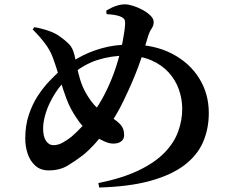

<svg xmlns="http://www.w3.org/2000/svg" viewBox="-20 -808 1040 864"><path d="M422.6 15.9Q532.2 -6.5 604.9 -41.7Q677.6 -76.9 720.4 -121.1Q763.3 -165.4 781.6 -215.8Q800 -266.2 800 -318.8Q800 -362.2 785.2 -404.6Q770.5 -447 739.5 -481.5Q708.5 -515.9 660.8 -536.7Q613.1 -557.6 546.5 -557.6Q480.1 -557.6 418 -537.8Q356 -518 298.3 -468.6Q255.5 -431.9 228.1 -388.2Q200.6 -344.5 187.3 -303.6Q174 -262.6 174 -230.4Q174 -192.5 187.4 -173.6Q200.8 -154.7 219.8 -154.7Q241.4 -154.7 261.2 -165.7Q281.1 -176.7 300.3 -191.6Q324.6 -212.1 351.1 -240.7Q377.6 -269.2 403 -305.2Q428.5 -341.1 449.2 -380.9Q481.8 -443.9 501.8 -506Q521.8 -568.2 531.7 -619.6Q541.7 -671.1 543 -701.1Q543.6 -718.1 536.8 -724.6Q530 -731.1 518.2 -735.1Q506.4 -739.1 491.4 -741.4Q476.4 -743.6 459.9 -744.3L457.9 -759.8Q480.9 -774.2 502.1 -781.3Q523.2 -788.5 542.5 -788.5Q557.2 -788.5 578.9 -781.7Q600.7 -775 622.1 -763.3Q643.4 -751.6 657.5 -737.5Q671.6 -723.3 671.6 -708.8Q671.6 -692.6 662.2 -679.3Q652.7 -666.1 645.2 -641.3Q634.8 -605.2 624.7 -573.1Q614.5 -541 602.5 -508.4Q590.4 -475.7 574.1 -437.7Q557.8 -399.8 534.7 -352Q508.1 -296.8 475.4 -248.8Q442.6 -200.9 410.4 -165Q378.2 -129.1 351.1 -108.1Q320.7 -84.6 284.7 -62.9Q248.8 -41.2 199.3 -41.2Q162.6 -41.2 139 -62.3Q115.5 -83.5 104.5 -116.3Q93.6 -149.1 93.6 -184.4Q93.6 -243 109.7 -291.3Q125.7 -339.5 150.7 -377.6Q175.8 -415.6 202.8 -443.6Q229.8 -471.6 250.7 -490.5Q285 -520.1 331.4 -546.9Q377.7 -573.6 437 -590.6Q496.2 -607.6 567.6 -607.6Q674.2 -607.6 753.3 -566.8Q832.4 -526 876 -456.2Q919.6 -386.5 919.6 -299.5Q919.6 -228.7 893.9 -169Q868.2 -109.3 810.2 -65.1Q752.2 -20.9 657.8 5.5Q563.5 31.9 426.2 35.8ZM490 -161.8Q471.6 -161.8 450.4 -171.4Q429.2 -181.1 413.1 -191.1Q362.5 -223.1 334.3 -262.6Q306.1 -302.1 289.1 -339.1Q276.5 -368.3 264 -406.6Q251.5 -444.9 239.9 -482.8Q228.3 -520.7 217.9 -548.4Q206 -581.7 181.8 -613.4Q157.6 -645.2 126.9 -675.7L134.9 -685.8Q169.9 -679.6 201.1 -668.5Q232.2 -657.4 252.4 -641.6Q272.8 -627.3 290.1 -610.1Q307.4 -592.9 314.9 -560.6Q320.9 -536.5 326.2 -508.1Q331.6 -479.8 340.6 -450.1Q349.6 -420.5 364.9 -392.1Q390.1 -347.6 417.3 -322.4Q444.4 -297.1 476.4 -281.6Q498.3 -270.9 518.4 -251.3Q538.6 -231.6 538.6 -200.3Q538.6 -181.5 525.1 -171.6Q511.7 -161.8 490 -161.8Z"/></svg>

Font: Noto Serif KR ExtraLight
Style: Regular
Weight: 200
Designer: Ryoko NISHIZUKA 西塚涼子 (kana & ideographs); Frank Grießhammer (Latin, Greek & Cyrillic); Wenlong ZHANG 张文龙 (bopomofo); San
Foundry: Adobe
Version: Version 2.002-H1;hotconv 1.1.0;makeotfexe 2.6.0